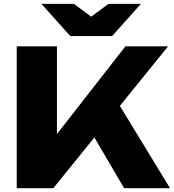

<svg xmlns="http://www.w3.org/2000/svg" viewBox="-20 -995 919 1015"><path d="M68.4 -750H281V-169.5L224.7 -214L642.9 -750H868.4L261.8 0H68.4ZM583.4 -484.9 878.8 0H636.2L427.4 -356.2ZM351.5 -804.5 198.9 -974.7H370.5L510.9 -870.7H413.4L553.7 -974.7H725L572.8 -804.5Z"/></svg>

Font: Unbounded Variable
Style: Regular
Weight: 400
Designer: Luke Prowse, Jean-Baptiste Morizot, Fátima Lázaro, Florian Runge
Foundry: NaN
Version: Version 1.600;FEAKit 1.0